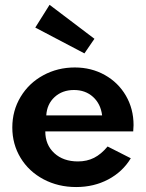

<svg xmlns="http://www.w3.org/2000/svg" viewBox="-20 -759 603 794"><path d="M295 14.5Q220.5 14.5 159.8 -17.7Q99.1 -50 65 -106.4Q30.9 -162.7 30.9 -231.8Q30.9 -301.4 65.2 -358.4Q99.5 -415.5 158.9 -447.7Q218.2 -480 289.5 -480Q357.7 -480 413.4 -448.9Q469.1 -417.7 500.7 -363.2Q532.3 -308.6 532.3 -241.8Q532.3 -231.4 530.9 -215.5H167.3Q167.3 -160 204.5 -125.7Q241.8 -91.4 302.3 -91.4Q339.5 -91.4 369.1 -106.4Q398.6 -121.4 425 -153.2L520.9 -104.5Q487.3 -48.6 427.7 -17Q368.2 14.5 295 14.5ZM285.9 -386.8Q237.7 -386.8 205.9 -357.7Q174.1 -328.6 171.4 -281.8H402.3Q396.4 -329.5 364.8 -358.2Q333.2 -386.8 285.9 -386.8ZM125.9 -645 185 -739.1 370.5 -598.6 329.1 -538.2Z"/></svg>

Font: Spartan MB
Style: Bold
Weight: 700
Designer: Matt Bailey, Mirko Velimirovic
Foundry: Matt Bailey
Version: Version 1.005